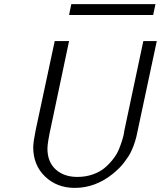

<svg xmlns="http://www.w3.org/2000/svg" viewBox="-20 -894 780 931"><path d="M141.1 -180.2Q141.1 -204.1 152.8 -262.2L245.1 -693.8V-694.8H314.9L228 -283.2Q210 -202.1 210 -173.8Q210 -108.9 250 -72.5Q290 -36.1 355 -36.1Q396 -36.1 430.9 -48.6Q465.8 -61 489 -81.1Q512.2 -101.1 530 -124.5Q547.9 -147.9 557.4 -171.9Q566.9 -195.8 573 -215.8Q579.1 -235.8 581.1 -248L583 -261.2L674.8 -693.8L675.8 -694.8H740.2L647 -257.8Q647 -256.8 644.5 -245.4Q642.1 -233.9 640.6 -228.5Q639.2 -223.1 635 -209Q630.9 -194.8 627 -185.3Q623 -175.8 616.5 -160.9Q609.9 -146 601.3 -133.5Q592.8 -121.1 582.3 -106.9Q571.8 -92.8 557.9 -78.9Q543.9 -64.9 527.8 -51.8Q442.9 17.1 342.8 17.1Q255.9 17.1 198.5 -38.1Q141.1 -93.3 141.1 -180.2ZM314.9 -821.3 325.7 -874H733.9L722.7 -821.3Z"/></svg>

Font: CMU Bright
Style: Oblique
Weight: 500
Italic angle: -12°
Version: Version 0.7.0